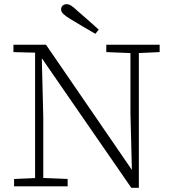

<svg xmlns="http://www.w3.org/2000/svg" viewBox="-20 -887 819 914"><path d="M47 0V-35L158 -40H178L302 -35V0ZM147 0V-652H178L186 -329V0ZM486 -639V-674H740V-639L631 -634H611ZM605 7 181 -607H168L159 -636L44 -639V-674H199L610 -75L608 -73L601 -346V-674H641V7ZM450 -746 434 -726Q404 -743 374 -761Q344 -779 314 -797Q291 -811 281 -821Q271 -831 271 -842Q271 -854 278.5 -860.5Q286 -867 297 -867Q308 -867 319 -860Q330 -853 348 -836Q373 -815 398.5 -792Q424 -769 450 -746Z"/></svg>

Font: Source Serif 4 Light
Style: Regular
Weight: 300
Designer: Frank Grießhammer
Foundry: Adobe Systems Incorporated
Version: Version 4.004;hotconv 1.0.116;makeotfexe 2.5.65601